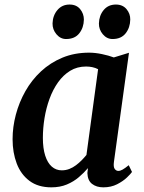

<svg xmlns="http://www.w3.org/2000/svg" viewBox="-20 -794 618 824"><path d="M469 -99.5Q466 -78 472.2 -69.2Q478.5 -60.5 488 -60.5Q496 -60.5 506.2 -66.2Q516.5 -72 532.5 -85L546.5 -56Q541.5 -48.5 525 -32.5Q508.5 -16.5 482.5 -3.2Q456.5 10 423.5 10Q394 10 375 -4.8Q356 -19.5 355 -51.5L357.5 -72.5Q340.5 -52.5 318.2 -33.5Q296 -14.5 266.8 -2.2Q237.5 10 200.5 10Q143.5 10 106.5 -17.8Q69.5 -45.5 51.8 -92.2Q34 -139 34 -196.5Q34 -249 48 -302Q62 -355 89 -402.8Q116 -450.5 156 -487.8Q196 -525 247.8 -546.5Q299.5 -568 362.5 -568Q388 -568 417.8 -561.8Q447.5 -555.5 468.5 -547.5L533.5 -567.5ZM401 -497Q389.5 -503 376.2 -505.8Q363 -508.5 349.5 -508.5Q311 -508.5 281.2 -490.2Q251.5 -472 229.2 -440.8Q207 -409.5 192.5 -369.8Q178 -330 171 -286.8Q164 -243.5 164 -202Q164 -157.5 174 -126.2Q184 -95 202.2 -79Q220.5 -63 245 -63Q262.5 -63 277.8 -69Q293 -75 306.2 -85Q319.5 -95 330.8 -106.5Q342 -118 351 -129ZM263.5 -626.5Q239.5 -626.5 222.2 -647Q205 -667.5 205.5 -693.5Q206.5 -727.5 226.5 -751Q246.5 -774.5 278.5 -774.5Q308 -774.5 324 -754.8Q340 -735 340 -710Q339.5 -675.5 320.2 -651Q301 -626.5 263.5 -626.5ZM463 -626.5Q438.5 -626.5 421.2 -647Q404 -667.5 404.5 -693.5Q405.5 -727.5 425 -751Q444.5 -774.5 477.5 -774.5Q506.5 -774.5 523 -754.8Q539.5 -735 539 -710Q538.5 -675.5 519.2 -651Q500 -626.5 463 -626.5Z"/></svg>

Font: Merriweather Light 18pt SemiBold
Style: Italic
Weight: 600
Italic angle: -7.8°
Version: Version 2.101